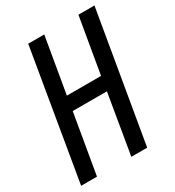

<svg xmlns="http://www.w3.org/2000/svg" viewBox="-177 -839 859 944"><g transform="rotate(-30 252.5 -367.5)"><path d="M5 0 129 -735H220L166 -419H360L414 -735H505L380 0H290L347 -339H153L95 0Z"/></g></svg>

Font: iosevka_custom_sans_ss08 Md
Style: Italic
Weight: 500
Italic angle: -10°
Designer: Belleve Invis
Foundry: Belleve Invis
Version: Version 10.3.0; ttfautohint (v1.8.3)